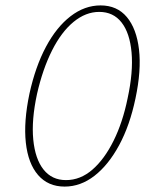

<svg xmlns="http://www.w3.org/2000/svg" viewBox="-20 -684 557 710"><path d="M219 6Q158 6 121 -36.5Q84 -79 75.5 -156.5Q67 -234 89 -338Q111 -438 150 -511Q189 -584 241 -624Q293 -664 352 -664Q413 -664 449 -621Q485 -578 494 -501Q503 -424 481 -320Q460 -220 420.5 -147Q381 -74 329.5 -34Q278 6 219 6ZM224 -18Q277 -18 321.5 -56.5Q366 -95 400 -163.5Q434 -232 452 -321Q473 -418 466.5 -490Q460 -562 429.5 -601Q399 -640 347 -640Q297 -640 252 -603Q207 -566 172.5 -497.5Q138 -429 117 -337Q96 -240 103 -168Q110 -96 141 -57Q172 -18 224 -18Z"/></svg>

Font: Ysabeau Office Thin
Style: Italic
Weight: 250
Italic angle: -12°
Designer: Christian Thalmann (Catharsis Fonts)
Version: Version 2.001;gftools[0.9.30]; featfreeze: tnum,lnum,ss02